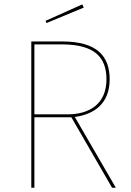

<svg xmlns="http://www.w3.org/2000/svg" viewBox="-20 -874 608 894"><path d="M370.1 -838.7 363.1 -853.6 192 -776.9 196.4 -766.7ZM501.7 0H519.3L328.3 -329.5C415.8 -341 490.6 -389.5 490.6 -504.7C490.6 -614.6 429.6 -680.9 270 -680.9H125.7V0H140.1V-328H312.2ZM140.1 -341.6V-667.3H268.3C422.1 -667.3 475.7 -605.9 475.7 -504.7C475.7 -389 395.4 -341.6 294.8 -341.6Z"/></svg>

Font: Fira Sans Hair
Style: Regular
Weight: 100
Designer: bBox Type GmbH & Carrois Corporate GbR & Edenspiekermann AG
Foundry: bBox Type GmbH & Carrois Corporate GbR & Edenspiekermann AG
Version: Version 4.300;PS 004.300;hotconv 1.0.88;makeotf.lib2.5.64775